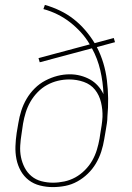

<svg xmlns="http://www.w3.org/2000/svg" viewBox="-20 -755 540 783"><path d="M195 8Q169 8 143 1.5Q117 -5 97 -20.5Q77 -36 64.5 -58.5Q52 -81 47 -106.5Q42 -132 43 -159Q44 -186 48 -213L55 -254Q59 -279 67 -304Q75 -329 88.5 -352Q102 -375 121.5 -394.5Q141 -414 165 -426.5Q189 -439 214 -445.5Q239 -452 265 -452Q287 -452 308 -446.5Q329 -441 347 -431Q365 -421 379 -405.5Q393 -390 402 -371Q400 -421 389 -468.5Q378 -516 355 -558L142 -501L137 -518L346 -574Q331 -600 310.5 -622.5Q290 -645 266.5 -663.5Q243 -682 215 -696Q187 -710 157 -718L163 -735Q195 -726 225 -711.5Q255 -697 280.5 -677Q306 -657 327.5 -632Q349 -607 366 -579L444 -600L449 -583L375 -563Q407 -501 416 -427.5Q425 -354 418 -279Q418 -266 416 -253Q414 -240 412 -228L405 -187Q401 -162 393 -137Q385 -112 371.5 -89Q358 -66 338.5 -47Q319 -28 295.5 -15Q272 -2 246.5 3Q221 8 195 8ZM196 -10Q219 -10 242.5 -15Q266 -20 287 -31.5Q308 -43 326 -61Q344 -79 356 -100Q368 -121 375 -144Q382 -167 386 -190L389 -210Q392 -227 394.5 -244Q397 -261 398 -278Q399 -308 392 -337.5Q385 -367 367.5 -389Q350 -411 321.5 -421Q293 -431 262 -431Q239 -431 216 -425.5Q193 -420 172 -408.5Q151 -397 133.5 -379Q116 -361 104 -340Q92 -319 85 -296.5Q78 -274 74 -251L68 -210Q64 -186 62.5 -161.5Q61 -137 65.5 -114.5Q70 -92 80.5 -71.5Q91 -51 108.5 -36.5Q126 -22 149 -16Q172 -10 196 -10Z"/></svg>

Font: Iosevka Slab Thin
Style: Italic
Weight: 100
Italic angle: -9°
Monospace: yes
Designer: Belleve Invis
Foundry: Belleve Invis
Version: Version 11.1.1; ttfautohint (v1.8.3)